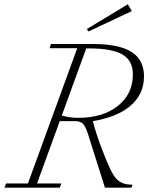

<svg xmlns="http://www.w3.org/2000/svg" viewBox="-40 -866 719 886"><path d="M368.2 -720.7 360.8 -731.9 549.8 -846.2 568.4 -814.9ZM-19.5 0 -12.2 -19.5H88.9L316.4 -643.6H188.5L195.3 -663.1H385.3Q508.3 -663.1 566.4 -626.7Q624.5 -590.3 624.5 -513.7Q624.5 -432.6 563.5 -379.2Q502.4 -325.7 388.7 -307.1Q399.9 -259.8 425.8 -189.9Q451.7 -120.1 471.7 -80.1Q483.9 -55.7 495.6 -42.2Q507.3 -28.8 525.6 -21.2Q543.9 -13.7 571.3 -13.7L566.9 0H444.3Q396.5 -153.3 365.7 -248.5Q355 -281.7 343.3 -294.4Q331.5 -307.1 305.7 -307.1H235.8L130.9 -19.5H243.2L235.8 0ZM371.1 -642.6H357.9L245.1 -333Q281.2 -322.3 321.3 -322.3Q434.6 -322.3 503.9 -377.4Q573.2 -432.6 573.2 -522.5Q573.2 -585.9 525.4 -614.3Q477.5 -642.6 371.1 -642.6Z"/></svg>

Font: Elstob ExtraLight
Style: Italic
Weight: 200
Italic angle: -20°
Designer: Peter S. Baker
Version: Version 1.015